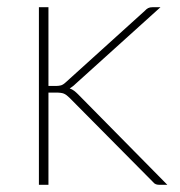

<svg xmlns="http://www.w3.org/2000/svg" viewBox="-20 -513 500 533"><path d="M114.5 -493V-274.5H137.5Q143 -274.5 149 -276Q155 -277.5 162.5 -284.5L382 -483Q386.5 -488 391.2 -490.5Q396 -493 403.5 -493H425.5L189 -279.5Q185 -275.5 181.2 -272.8Q177.5 -270 173.5 -267.5Q180.5 -265 186 -260.8Q191.5 -256.5 196.5 -251.5L444.5 0H422Q417 0 412.8 -1.5Q408.5 -3 404.5 -8L173 -241.5Q164.5 -250 157.5 -253Q150.5 -256 135.5 -256H114.5V0H88V-493Z"/></svg>

Font: Lato ExtraLight
Style: Regular
Weight: 275
Designer: Lukasz Dziedzic with Adam Twardoch and Botio Nikoltchev
Foundry: tyPoland Lukasz Dziedzic
Version: Version 2.015; 2015-08-06; http://www.latofonts.com/